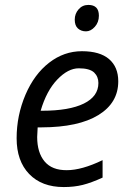

<svg xmlns="http://www.w3.org/2000/svg" viewBox="-20 -754 533 784"><path d="M146 -301.8H151.9Q262.7 -301.8 322.3 -331.1Q381.8 -360.4 381.8 -415Q381.8 -440.9 364.3 -458Q345.7 -475.1 301.8 -475.1Q257.8 -475.1 213.9 -429.2Q169.9 -383.3 146 -301.8ZM252.9 -59.1Q314 -59.1 398.9 -100.1V-28.8Q353 -7.8 317.9 1Q282.7 9.8 240.2 9.8Q150.4 9.8 99.1 -43.5Q47.9 -96.7 47.9 -189.5Q47.9 -282.2 84 -367.2Q120.1 -451.2 180.7 -498Q241.2 -544.9 314.5 -544.9Q387.7 -544.9 425.3 -512.7Q462.9 -480.5 462.9 -421.9Q462.9 -334 381.8 -284.2Q300.8 -234.4 149.9 -233.9H133.8L131.8 -194.8Q131.8 -130.9 162.1 -94.7Q192.4 -58.6 252.9 -59.1ZM285.2 -673.8Q285.2 -697.8 300.8 -715.8Q316.4 -733.9 340.8 -733.9Q383.8 -733.9 383.8 -689.9Q383.8 -663.1 367.2 -644.5Q350.6 -626 331.1 -626Q311.5 -626 298.3 -637.7Q285.2 -649.4 285.2 -673.8Z"/></svg>

Font: OpenSans-Italic
Style: Italic
Weight: 400
Italic angle: -12°
Foundry: Ascender Corporation
Version: Version 1.10